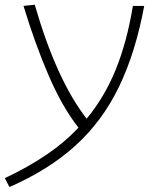

<svg xmlns="http://www.w3.org/2000/svg" viewBox="-40 -542 646 793"><path d="M-1 230.5 -20 193.8Q74.2 149.4 149.9 98.4Q225.6 47.4 284.2 -14.6Q217.3 -99.6 160.9 -230.2Q104.5 -360.8 57.1 -517.6L103.5 -522.5Q193.4 -211.4 317.9 -51.8Q391.6 -140.6 438 -254.6Q484.4 -368.7 508.8 -517.6H555.7Q519.5 -323.7 450.9 -182.4Q382.3 -41 271.7 59.3Q161.1 159.7 -1 230.5Z"/></svg>

Font: CaskaydiaCove NFP ExtraLight
Style: Italic
Weight: 200
Italic angle: -10°
Designer: Aaron Bell
Foundry: Saja Typeworks
Version: Version 2111.001; VTT 6.35;Nerd Fonts 3.1.1